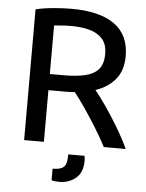

<svg xmlns="http://www.w3.org/2000/svg" viewBox="-60 -748 757 996"><g transform="rotate(5 319.0 -250.0)"><path d="M86 0V-681Q128 -691 179 -695.5Q230 -700 272 -700Q419 -700 496 -645Q573 -590 573 -480Q573 -405 535 -359Q497 -313 432 -291Q457 -261 490.5 -212.5Q524 -164 557.5 -108Q591 -52 615 0H501Q475 -50 443.5 -100.5Q412 -151 381.5 -195.5Q351 -240 326 -271Q307 -269 287 -269H189V0ZM189 -353H263Q324 -353 370 -363Q416 -373 441 -400.5Q466 -428 466 -481Q466 -532 441 -560Q416 -588 374 -599.5Q332 -611 280 -611Q250 -611 227.5 -609Q205 -607 189 -606ZM286 200Q261 200 246 195V135Q285 135 302.5 121Q320 107 320 67V54H405Q407 61 407.5 68.5Q408 76 408 79Q408 141 372 170.5Q336 200 286 200Z"/></g></svg>

Font: Ubuntu Sans Medium
Style: Regular
Weight: 500
Designer: Dalton Maag Ltd
Foundry: Dalton Maag Ltd
Version: Version 1.006; ttfautohint (v1.8.4.7-5d5b)